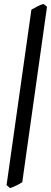

<svg xmlns="http://www.w3.org/2000/svg" viewBox="-20 -801 261 985"><path d="M94.2 133.8Q89.4 137.2 81.3 141.6Q73.2 146 64.2 150.4Q55.2 154.8 46.4 158.4Q37.6 162.1 31.7 164.1L13.7 148.4L141.1 -751.5Q154.8 -759.8 171.9 -768.3Q189 -776.9 203.1 -780.8L221.2 -766.6Z"/></svg>

Font: Gentium Basic
Style: Bold Italic
Weight: 700
Italic angle: -8°
Designer: J. Victor Gaultney and Annie Olsen
Foundry: SIL International
Version: Version 1.102; 2013; Maintenance release